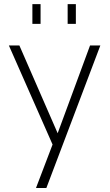

<svg xmlns="http://www.w3.org/2000/svg" viewBox="-20 -710 536 938"><path d="M138.2 -593.3V-689.9H178.2V-593.3ZM310.5 -593.3V-689.9H350.6V-593.3ZM155.8 208.5 236.8 -3.9 23.4 -487.8H74.7L261.7 -59.1L419.9 -487.8H470.2L206.5 208.5Z"/></svg>

Font: HK Grotesk Light Legacy
Style: Regular
Weight: 300
Designer: Alfredo Marco Pradil
Foundry: Hanken Design Co.
Version: Version 2.022;PS 002.022;hotconv 1.0.88;makeotf.lib2.5.64775